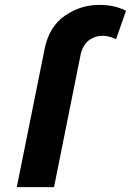

<svg xmlns="http://www.w3.org/2000/svg" viewBox="-20 -769 538 789"><path d="M202 0H49L164 -571Q183 -661 247.5 -705Q312 -749 388 -749Q450 -749 498 -725L457 -608Q427 -622 401 -622Q373.5 -622 349.2 -606.2Q325 -590.5 313 -553Z"/></svg>

Font: Argentum Sans SemiBold
Style: Italic
Weight: 600
Italic angle: -11°
Designer: Julieta Ulanovsky (font), Cristiano Sobral (main changes and remaster)
Foundry: Julieta Ulanovsky (font), Cristiano Sobral (main changes and remaster)
Version: Version 2.007;June 15, 2022;FontCreator 14.0.0.2814 64-bit; 